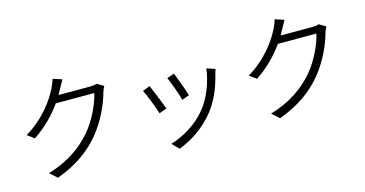

<svg xmlns="http://www.w3.org/2000/svg" viewBox="-86 -1201 3173 1670"><g transform="rotate(-15 1500.0 -366.0)"><path d="M807 -662C792 -656 772 -653 745 -653H462C472 -670 481 -686 489 -702C499 -720 515 -751 530 -776L448 -803C442 -779 428 -745 419 -728C376 -638 276 -490 104 -388L166 -342C277 -415 360 -505 420 -589H767C746 -495 684 -363 605 -270C513 -162 386 -71 206 -18L271 41C458 -28 577 -120 668 -230C756 -338 818 -473 845 -576C850 -591 859 -613 867 -626Z M1480 -573 1414 -550C1434 -507 1481 -379 1491 -334L1557 -358C1545 -401 1496 -533 1480 -573ZM1764 -544C1747 -416 1696 -289 1624 -201C1542 -99 1417 -23 1300 11L1359 71C1470 29 1591 -47 1684 -164C1756 -255 1799 -363 1826 -474C1829 -486 1834 -501 1840 -519ZM1247 -523 1181 -497C1200 -464 1255 -324 1270 -272L1338 -298C1319 -349 1266 -482 1247 -523Z M2807 -662C2792 -656 2772 -653 2745 -653H2462C2472 -670 2481 -686 2489 -702C2499 -720 2515 -751 2530 -776L2448 -803C2442 -779 2428 -745 2419 -728C2376 -638 2276 -490 2104 -388L2166 -342C2277 -415 2360 -505 2420 -589H2767C2746 -495 2684 -363 2605 -270C2513 -162 2386 -71 2206 -18L2271 41C2458 -28 2577 -120 2668 -230C2756 -338 2818 -473 2845 -576C2850 -591 2859 -613 2867 -626Z"/></g></svg>

Font: Noto Sans CJK JP DemiLight
Style: Regular
Weight: 350
Designer: Ryoko NISHIZUKA (kana & ideographs); Paul D. Hunt (Latin, Greek & Cyrillic); Wenlong ZHANG (bopomofo); Sandoll Communica
Foundry: Adobe Systems Incorporated
Version: Version 1.004;PS 1.004;hotconv 1.0.82;makeotf.lib2.5.63406